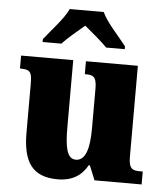

<svg xmlns="http://www.w3.org/2000/svg" viewBox="-54 -814 757 873"><g transform="rotate(5 324.5 -378.0)"><path d="M119 -619V-606H205C225 -629 277 -673 306 -697C334 -674 391 -626 409 -606H494V-619C465 -657 404 -721 384 -766H229C209 -721 148 -657 119 -619ZM241 10C308 10 350 -18 377 -66H382L409 0H624V-59H612C580 -59 560 -63 560 -120V-536H323V-477H327C359 -477 377 -472 377 -417V-233C377 -142 360 -86 316 -86C275 -86 265 -139 265 -230V-536H27V-477H30C78 -477 82 -462 82 -405V-189C82 -55 126 10 241 10Z"/></g></svg>

Font: Noto Serif Ethiopic SemiCondensed Black
Style: Regular
Weight: 900
Width: 4
Designer: Monotype Design Team
Foundry: Monotype Imaging Inc.
Version: Version 2.102